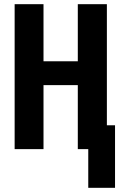

<svg xmlns="http://www.w3.org/2000/svg" viewBox="-20 -713 600 918"><path d="M402 185V0H352V-306H188V0H50V-693H188V-420H352V-693H491V-114H530V185Z"/></svg>

Font: Ubuntu Sans Mono
Style: Regular
Weight: 400
Monospace: yes
Designer: Dalton Maag Ltd
Foundry: Dalton Maag Ltd
Version: Version 1.006